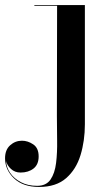

<svg xmlns="http://www.w3.org/2000/svg" viewBox="-113 -480 434 760"><path d="M223 -460V12Q223 77.5 205.7 134.1Q188.4 190.6 148.7 225.3Q109 260 42 260Q-21.8 260 -57.4 226.1Q-93 192.1 -93 146.6Q-93 113.1 -72.9 95.1Q-52.8 77 -26 77Q-2.8 77 18.6 91.5Q40 106 40 139Q40 171.4 19.6 187.2Q-0.8 203 -31.8 203Q-54 203 -69.7 188.6Q-85.4 174.2 -88.6 157.2Q-88.2 181.8 -72.9 204.3Q-57.5 226.9 -30.1 241.2Q-2.8 255.6 33.8 255.6Q69.8 255.6 86.9 230.8Q104 205.9 109 165.1Q114 124.2 113.1 75.6Q112.2 26.9 112.2 -20.8L113 -457H23V-460Z"/></svg>

Font: Bodoni* 72 Medium
Style: Regular
Weight: 500
Version: Version 1.002; ttfautohint (v0.97) -l 8 -r 50 -G 200 -x 14 -